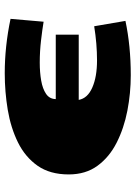

<svg xmlns="http://www.w3.org/2000/svg" viewBox="102 -666 582 825"><g transform="rotate(90 392.5 -253.0)"><path d="M69.3 -501.5Q176.8 -524.4 302.7 -524.4Q379.9 -524.4 455.3 -509.8Q530.8 -495.1 592.8 -463.6Q654.8 -432.1 691.9 -381.3Q729 -330.6 729 -257.8Q729 -177.2 691.7 -124Q654.3 -70.8 591.6 -39.8Q528.8 -8.8 451.4 4.2Q374 17.1 294.4 17.1Q178.7 17.1 60.5 -7.8L72.8 -149.9Q104.5 -144.5 152.3 -138.9Q200.2 -133.3 249 -133.3Q290 -133.3 325.4 -139.4Q360.8 -145.5 382.8 -160.4Q404.8 -175.3 405.3 -202.1H128.4V-300.8H408.7Q401.9 -338.9 355.7 -359.1Q309.6 -379.4 239.3 -379.4Q167.5 -379.4 92.3 -367.2Z"/></g></svg>

Font: Seymour One
Style: Regular
Weight: 400
Designer: Vernon Adams
Foundry: Vernon Adams
Version: Version 1.100; ttfautohint (v1.8.4.7-5d5b);gftools[0.9.33]